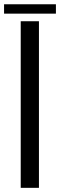

<svg xmlns="http://www.w3.org/2000/svg" viewBox="-50 -902 289 922"><path d="M49.5 0V-800H137V0ZM-30.5 -881.5H218.5V-836.5H-30.5Z"/></svg>

Font: Big Shoulders Display Thin SemiBold
Style: Regular
Weight: 600
Version: Version 2.002